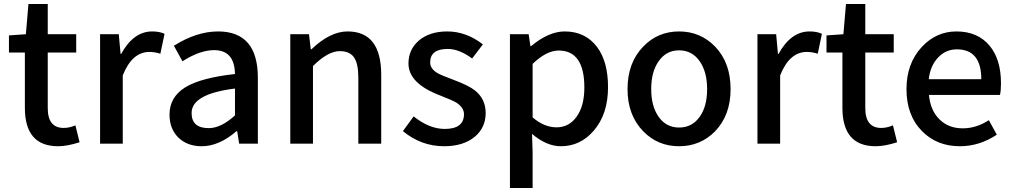

<svg xmlns="http://www.w3.org/2000/svg" viewBox="-20 -722 5093 965"><path d="M105 -180V-458H25V-544L110 -550L123 -702H220V-550H363V-458H220V-179Q220 -79 300 -79Q329 -79 359 -92L380 -7Q318 13 272 13Q105 13 105 -180Z M483 -550H577L586 -451H589Q651 -564 745 -564Q782 -564 807 -552L786 -452Q758 -461 731 -461Q644 -461 597 -343V0H483Z M877 -30Q832 -74 832 -146Q832 -234 911 -283Q989 -331 1161 -350Q1159 -470 1056 -470Q985 -470 897 -414L854 -492Q968 -564 1076 -564Q1276 -564 1276 -331V0H1182L1172 -63H1169Q1081 13 994 13Q922 13 877 -30ZM1161 -142V-277Q943 -250 943 -154Q943 -78 1029 -78Q1091 -78 1161 -142Z M1439 -550H1533L1542 -474H1545Q1639 -564 1727 -564Q1896 -564 1896 -346V0H1781V-332Q1781 -403 1759 -434Q1737 -465 1688 -465Q1628 -465 1553 -390V0H1439Z M2005 -63 2059 -137Q2138 -74 2215 -74Q2312 -74 2312 -148Q2312 -181 2274 -206Q2252 -219 2190 -243Q2033 -303 2033 -403Q2033 -473 2085 -518Q2139 -564 2228 -564Q2323 -564 2407 -499L2353 -428Q2288 -476 2230 -476Q2142 -476 2142 -408Q2142 -377 2178 -355Q2197 -344 2259 -321Q2337 -292 2369 -266Q2421 -223 2421 -154Q2421 -82 2368 -36Q2310 13 2212 13Q2097 13 2005 -63Z M2543 -550H2637L2646 -490H2649Q2738 -564 2818 -564Q2921 -564 2980 -487Q3036 -413 3036 -284Q3036 -148 2964 -65Q2897 13 2799 13Q2727 13 2654 -49L2657 45V223H2543ZM2877 -134Q2917 -188 2917 -282Q2917 -468 2788 -468Q2727 -468 2657 -401V-132Q2715 -82 2777 -82Q2839 -82 2877 -134Z M3213 -62Q3134 -143 3134 -274Q3134 -407 3213 -488Q3286 -564 3393 -564Q3500 -564 3574 -488Q3652 -407 3652 -274Q3652 -143 3574 -62Q3500 13 3393 13Q3286 13 3213 -62ZM3496 -134Q3534 -186 3534 -274Q3534 -362 3496 -415Q3458 -469 3393 -469Q3329 -469 3291 -415Q3253 -362 3253 -274Q3253 -187 3291 -134Q3329 -81 3393 -81Q3458 -81 3496 -134Z M3787 -550H3881L3890 -451H3893Q3955 -564 4049 -564Q4086 -564 4111 -552L4090 -452Q4062 -461 4035 -461Q3948 -461 3901 -343V0H3787Z M4214 -180V-458H4134V-544L4219 -550L4232 -702H4329V-550H4472V-458H4329V-179Q4329 -79 4409 -79Q4438 -79 4468 -92L4489 -7Q4427 13 4381 13Q4214 13 4214 -180Z M4614 -63Q4536 -142 4536 -274Q4536 -403 4613 -486Q4686 -564 4787 -564Q4894 -564 4954 -492Q5011 -423 5011 -303Q5011 -267 5006 -245H4649Q4656 -167 4702 -122Q4747 -77 4819 -77Q4887 -77 4950 -118L4990 -45Q4903 13 4804 13Q4689 13 4614 -63ZM4912 -324Q4912 -474 4789 -474Q4735 -474 4697 -435Q4656 -394 4648 -324Z"/></svg>

Font: Noto Sans S Chinese Medium
Style: Regular
Weight: 500
Designer: Ryoko NISHIZUKA  (kana & ideographs); Paul D. Hunt (Latin, Greek & Cyrillic); Wenlong ZHANG  (bopomofo); Sandoll Communi
Foundry: Adobe Systems Incorporated
Version: Version 1.000;PS 1;hotconv 1.0.78;makeotf.lib2.5.61930